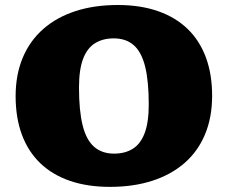

<svg xmlns="http://www.w3.org/2000/svg" viewBox="-20 -733 911 768"><path d="M451 -713Q541.5 -713 611.8 -688.5Q682 -664 730.2 -617.5Q778.5 -571 803.5 -503.5Q828.5 -436 828.5 -350Q828.5 -263.5 800.2 -195.8Q772 -128 718.5 -81.2Q665 -34.5 589.5 -10Q514 14.5 420 14.5Q329.5 14.5 259.2 -9.8Q189 -34 140.8 -80.5Q92.5 -127 67.5 -194.5Q42.5 -262 42.5 -348.5Q42.5 -434.5 71 -502.2Q99.5 -570 153 -617Q206.5 -664 281.8 -688.5Q357 -713 451 -713ZM436.5 -118.5Q480 -118.5 511 -137.8Q542 -157 558.5 -200.2Q575 -243.5 575 -315.5Q575 -408.5 560.5 -466.8Q546 -525 515 -552.2Q484 -579.5 435 -579.5Q391.5 -579.5 360.2 -560.2Q329 -541 312.5 -498Q296 -455 296 -383Q296 -290 310.5 -231.8Q325 -173.5 356.2 -146Q387.5 -118.5 436.5 -118.5Z"/></svg>

Font: Newsreader 9pt ExtraBold
Style: Regular
Weight: 800
Designer: Hugues Gentile
Foundry: Production Type
Version: Version 1.003